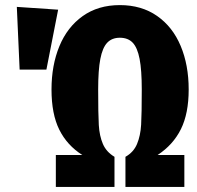

<svg xmlns="http://www.w3.org/2000/svg" viewBox="-20 -733 773 753"><path d="M720 -382Q720 -288 689.5 -226.5Q659 -165 598 -125H703V0H472V-118Q504 -136 517.5 -168.5Q531 -201 533.5 -244Q536 -287 536 -382Q536 -458 527.5 -502Q519 -546 500.5 -565.5Q482 -585 450 -585Q419 -585 400.5 -565.5Q382 -546 373.5 -502Q365 -458 365 -382Q365 -285 367.5 -242.5Q370 -200 383.5 -168.5Q397 -137 429 -118V0H199V-125H303Q243 -163 212.5 -224.5Q182 -286 182 -382Q182 -477 213 -552Q244 -627 304.5 -670Q365 -713 450 -713Q535 -713 596 -670.5Q657 -628 688.5 -553Q720 -478 720 -382ZM208 -695 162 -460H57L46 -706Z"/></svg>

Font: Fira Sans Compressed ExtraBold
Style: Regular
Weight: 800
Width: 1
Designer: bBox Type GmbH & Carrois Corporate GbR & Edenspiekermann AG
Foundry: bBox Type GmbH & Carrois Corporate GbR & Edenspiekermann AG
Version: Version 4.301